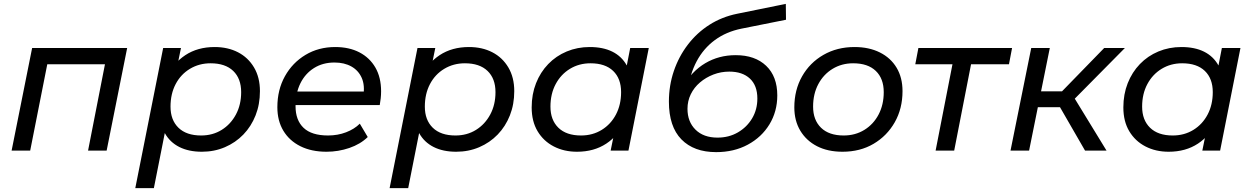

<svg xmlns="http://www.w3.org/2000/svg" viewBox="-20 -778 6470 992"><path d="M40 0 146 -530H637L531 0H435L527 -470L545 -446H200L229 -470L136 0Z M1023 6Q955 6 906.5 -18.5Q858 -43 832 -89.5Q806 -136 806 -202Q806 -302 840 -376.5Q874 -451 937.5 -493Q1001 -535 1089 -535Q1157 -535 1209.5 -508Q1262 -481 1292.5 -429.5Q1323 -378 1323 -307Q1323 -239 1300.5 -182Q1278 -125 1237.5 -83Q1197 -41 1142 -17.5Q1087 6 1023 6ZM679 194 823 -530H915L887 -393L856 -270L842 -144L775 194ZM1019 -78Q1079 -78 1125.5 -107Q1172 -136 1199 -186.5Q1226 -237 1226 -302Q1226 -372 1185 -411.5Q1144 -451 1068 -451Q1009 -451 961.5 -422.5Q914 -394 887.5 -343.5Q861 -293 861 -227Q861 -158 902 -118Q943 -78 1019 -78Z M1667 6Q1589 6 1532 -22.5Q1475 -51 1444 -102.5Q1413 -154 1413 -224Q1413 -314 1452 -384Q1491 -454 1558.5 -494.5Q1626 -535 1712 -535Q1784 -535 1837 -507.5Q1890 -480 1919.5 -429Q1949 -378 1949 -306Q1949 -288 1947 -269.5Q1945 -251 1942 -235H1483L1495 -305H1896L1857 -281Q1866 -337 1849 -375.5Q1832 -414 1795.5 -434.5Q1759 -455 1708 -455Q1648 -455 1602.5 -426.5Q1557 -398 1532 -347.5Q1507 -297 1507 -229Q1507 -157 1548.5 -117.5Q1590 -78 1675 -78Q1725 -78 1768 -94.5Q1811 -111 1839 -139L1880 -70Q1842 -33 1785 -13.5Q1728 6 1667 6Z M2337 6Q2269 6 2220.5 -18.5Q2172 -43 2146 -89.5Q2120 -136 2120 -202Q2120 -302 2154 -376.5Q2188 -451 2251.5 -493Q2315 -535 2403 -535Q2471 -535 2523.5 -508Q2576 -481 2606.5 -429.5Q2637 -378 2637 -307Q2637 -239 2614.5 -182Q2592 -125 2551.5 -83Q2511 -41 2456 -17.5Q2401 6 2337 6ZM1993 194 2137 -530H2229L2201 -393L2170 -270L2156 -144L2089 194ZM2333 -78Q2393 -78 2439.5 -107Q2486 -136 2513 -186.5Q2540 -237 2540 -302Q2540 -372 2499 -411.5Q2458 -451 2382 -451Q2323 -451 2275.5 -422.5Q2228 -394 2201.5 -343.5Q2175 -293 2175 -227Q2175 -158 2216 -118Q2257 -78 2333 -78Z M2961 6Q2894 6 2841 -21.5Q2788 -49 2757.5 -100Q2727 -151 2727 -223Q2727 -291 2749.5 -348Q2772 -405 2812.5 -447Q2853 -489 2908 -512Q2963 -535 3027 -535Q3096 -535 3144 -511Q3192 -487 3218 -440.5Q3244 -394 3244 -327Q3244 -229 3210 -153.5Q3176 -78 3112.5 -36Q3049 6 2961 6ZM2982 -78Q3042 -78 3089 -107Q3136 -136 3162.5 -186.5Q3189 -237 3189 -302Q3189 -372 3148 -411.5Q3107 -451 3031 -451Q2972 -451 2925 -422.5Q2878 -394 2851 -343.5Q2824 -293 2824 -227Q2824 -158 2865 -118Q2906 -78 2982 -78ZM3135 0 3163 -137 3195 -260 3208 -386 3236 -530H3332L3227 0Z M3680 8Q3565 8 3500.5 -58Q3436 -124 3436 -253Q3436 -336 3461.5 -411Q3487 -486 3534 -547.5Q3581 -609 3645.5 -650Q3710 -691 3789 -707L4040 -758L4041 -676L3811 -630Q3732 -614 3673.5 -571Q3615 -528 3579.5 -461.5Q3544 -395 3533 -307L3507 -329Q3554 -410 3624 -451.5Q3694 -493 3781 -493Q3881 -493 3938.5 -438Q3996 -383 3996 -285Q3996 -202 3955.5 -135.5Q3915 -69 3843.5 -30.5Q3772 8 3680 8ZM3687 -67Q3746 -67 3792.5 -94Q3839 -121 3866 -166.5Q3893 -212 3893 -269Q3893 -336 3854.5 -372Q3816 -408 3748 -408Q3705 -408 3666 -393Q3627 -378 3596.5 -352Q3566 -326 3549 -291Q3532 -256 3532 -216Q3532 -149 3573.5 -108Q3615 -67 3687 -67Z M4333 6Q4257 6 4201.5 -22.5Q4146 -51 4115 -102.5Q4084 -154 4084 -223Q4084 -313 4124 -383.5Q4164 -454 4234.5 -494.5Q4305 -535 4395 -535Q4470 -535 4526 -507Q4582 -479 4612.5 -428Q4643 -377 4643 -307Q4643 -217 4603 -146.5Q4563 -76 4493.5 -35Q4424 6 4333 6ZM4339 -78Q4399 -78 4446 -107Q4493 -136 4519.5 -186.5Q4546 -237 4546 -302Q4546 -372 4505 -411.5Q4464 -451 4388 -451Q4329 -451 4282 -422.5Q4235 -394 4208 -343.5Q4181 -293 4181 -227Q4181 -158 4222 -118Q4263 -78 4339 -78Z M4814 0 4906 -471 4924 -446H4709L4725 -530H5209L5193 -446H4974L5002 -471L4910 0Z M5586 0 5436 -260 5516 -296 5697 0ZM5201 0 5308 -530H5404L5297 0ZM5314 -224 5329 -306H5504L5489 -224ZM5519 -254 5428 -266 5685 -530H5792Z M6018 6Q5951 6 5898 -21.5Q5845 -49 5814.5 -100Q5784 -151 5784 -223Q5784 -291 5806.5 -348Q5829 -405 5869.5 -447Q5910 -489 5965 -512Q6020 -535 6084 -535Q6153 -535 6201 -511Q6249 -487 6275 -440.5Q6301 -394 6301 -327Q6301 -229 6267 -153.5Q6233 -78 6169.5 -36Q6106 6 6018 6ZM6039 -78Q6099 -78 6146 -107Q6193 -136 6219.5 -186.5Q6246 -237 6246 -302Q6246 -372 6205 -411.5Q6164 -451 6088 -451Q6029 -451 5982 -422.5Q5935 -394 5908 -343.5Q5881 -293 5881 -227Q5881 -158 5922 -118Q5963 -78 6039 -78ZM6192 0 6220 -137 6252 -260 6265 -386 6293 -530H6389L6284 0Z"/></svg>

Font: MOST Montserrat Medium
Style: Italic
Weight: 500
Italic angle: -11.3°
Designer: Julieta Ulanovsky
Foundry: Julieta Ulanovsky
Version: Version 8.000;March 11, 2024;FontCreator 15.0.0.2926 64-bit